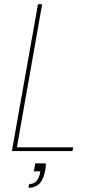

<svg xmlns="http://www.w3.org/2000/svg" viewBox="-20 -724 435 920"><path d="M149 59H200Q200 63 199 74.5Q198 86 197 90Q188 139 167.5 157.5Q147 176 116 176L120 158Q162 158 172 104L173 97H142ZM162 -704H182L61 -18H331L327 0H37Z"/></svg>

Font: Poppins Thin
Style: Italic
Weight: 250
Italic angle: -10°
Designer: Ninad Kale (Devanagari), Jonny Pinhorn (Latin)
Foundry: Indian Type Foundry
Version: Version 3.200;PS 1.000;hotconv 16.6.54;makeotf.lib2.5.65590